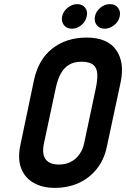

<svg xmlns="http://www.w3.org/2000/svg" viewBox="-20 -899 611 930"><path d="M354 -879Q329 -879 307.5 -861.5Q286 -844 281 -820Q276 -795 289.5 -777.5Q303 -760 328 -760Q354 -760 374.5 -777.5Q395 -795 400 -820Q406 -844 392.5 -861.5Q379 -879 354 -879ZM512 -879Q487 -879 466 -861.5Q445 -844 440 -820Q435 -795 448.5 -777.5Q462 -760 487 -760Q512 -760 533.5 -777.5Q555 -795 560 -820Q565 -844 551.5 -861.5Q538 -879 512 -879ZM144 -508 78 -193Q65 -128 83 -82.5Q101 -37 143.5 -13Q186 11 245 11Q309 11 361 -12.5Q413 -36 448.5 -80.5Q484 -125 497 -186L564 -499Q585 -597 542.5 -657Q500 -717 400 -717Q301 -717 233 -663.5Q165 -610 144 -508ZM193 -205 250 -472Q259 -515 275 -543.5Q291 -572 315.5 -586Q340 -600 374 -600Q413 -600 431 -585.5Q449 -571 451 -542.5Q453 -514 444 -471L388 -207Q382 -176 365 -152Q348 -128 323 -115Q298 -102 266 -102Q233 -102 214.5 -114.5Q196 -127 191 -150Q186 -173 193 -205Z"/></svg>

Font: Advent Pro
Style: Italic
Weight: 400
Italic angle: -12°
Designer: VivaRado, Andreas Kalpakidis
Foundry: VivaRado, Andreas Kalpakidis
Version: Version 3.000